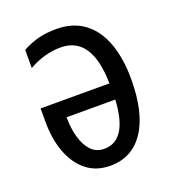

<svg xmlns="http://www.w3.org/2000/svg" viewBox="-107 -631 660 726"><g transform="rotate(-20 222.5 -268.0)"><path d="M198 -546Q266 -546 311.5 -511.5Q357 -477 379 -415Q401 -353 401 -272Q401 -136 352.5 -63Q304 10 216 10Q159 10 120 -21.5Q81 -53 61 -107Q41 -161 41 -229V-284H318Q315 -475 190 -475Q126 -475 62 -439V-512Q93 -529 125.5 -537.5Q158 -546 198 -546ZM318 -219H122Q122 -174 132.5 -137.5Q143 -101 163.5 -79.5Q184 -58 216 -58Q309 -58 318 -219Z"/></g></svg>

Font: Avrile Sans Condensed
Style: Regular
Weight: 400
Width: 3
Designer: Monotype Design Team
Foundry: Monotype Imaging Inc.
Version: Version 2.001;September 10, 2019;FontCreator 11.5.0.2425 64-